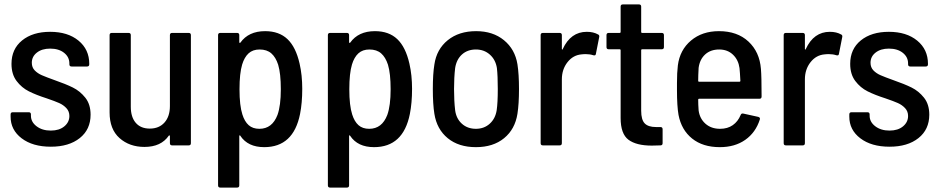

<svg xmlns="http://www.w3.org/2000/svg" viewBox="-20 -658 4257 869"><path d="M28 -130V-140Q28 -150 38 -150H110Q120 -150 120 -140V-134Q120 -106 145.5 -86.5Q171 -67 210 -67Q248 -67 271 -86Q294 -105 294 -133Q294 -154 280.5 -168.5Q267 -183 248 -191.5Q229 -200 191 -213Q144 -228 111 -244.5Q78 -261 55 -291.5Q32 -322 32 -369Q32 -436 80 -475Q128 -514 207 -514Q287 -514 335.5 -474Q384 -434 384 -369V-367Q384 -357 374 -357H304Q294 -357 294 -367V-371Q294 -400 270 -419Q246 -438 207 -438Q170 -438 147 -420Q124 -402 124 -374Q124 -353 137 -339.5Q150 -326 169.5 -317.5Q189 -309 228 -295Q277 -278 309.5 -262Q342 -246 366 -216Q390 -186 390 -139Q390 -72 341 -33Q292 6 210 6Q128 6 78 -32Q28 -70 28 -130Z M759 -509H834Q844 -509 844 -499V-10Q844 0 834 0H759Q749 0 749 -10V-42Q749 -44 747.5 -45Q746 -46 744 -44Q709 7 634 7Q566 7 521 -33Q476 -73 476 -149V-499Q476 -509 486 -509H562Q572 -509 572 -499V-175Q572 -128 594.5 -102Q617 -76 658 -76Q700 -76 724.5 -103.5Q749 -131 749 -178V-499Q749 -509 759 -509Z M1348 -256Q1348 -192 1338 -142Q1308 8 1176 8Q1102 8 1068 -43Q1067 -46 1065 -45.5Q1063 -45 1063 -42V181Q1063 191 1053 191H977Q967 191 967 181V-499Q967 -509 977 -509H1053Q1063 -509 1063 -499V-467Q1063 -465 1064.5 -464Q1066 -463 1068 -465Q1105 -517 1180 -517Q1243 -517 1281 -481Q1319 -445 1336 -370Q1348 -318 1348 -256ZM1251 -254Q1251 -325 1239 -365Q1228 -399 1208 -416.5Q1188 -434 1155 -434Q1124 -434 1105 -416.5Q1086 -399 1076 -366Q1064 -326 1064 -254Q1064 -180 1077 -140Q1087 -108 1105.5 -91.5Q1124 -75 1154 -75Q1212 -75 1236 -138Q1251 -180 1251 -254Z M1845 -256Q1845 -192 1835 -142Q1805 8 1673 8Q1599 8 1565 -43Q1564 -46 1562 -45.5Q1560 -45 1560 -42V181Q1560 191 1550 191H1474Q1464 191 1464 181V-499Q1464 -509 1474 -509H1550Q1560 -509 1560 -499V-467Q1560 -465 1561.5 -464Q1563 -463 1565 -465Q1602 -517 1677 -517Q1740 -517 1778 -481Q1816 -445 1833 -370Q1845 -318 1845 -256ZM1748 -254Q1748 -325 1736 -365Q1725 -399 1705 -416.5Q1685 -434 1652 -434Q1621 -434 1602 -416.5Q1583 -399 1573 -366Q1561 -326 1561 -254Q1561 -180 1574 -140Q1584 -108 1602.5 -91.5Q1621 -75 1651 -75Q1709 -75 1733 -138Q1748 -180 1748 -254Z M1946 -143Q1939 -186 1939 -255Q1939 -324 1946 -366Q1956 -435 2006.5 -476Q2057 -517 2135 -517Q2211 -517 2261 -476Q2311 -435 2322 -367Q2329 -322 2329 -255Q2329 -188 2322 -143Q2311 -73 2261.5 -32.5Q2212 8 2134 8Q2056 8 2006.5 -32.5Q1957 -73 1946 -143ZM2228 -159Q2233 -193 2233 -255Q2233 -315 2229 -350Q2223 -388 2197 -411Q2171 -434 2134 -434Q2096 -434 2071 -411.5Q2046 -389 2040 -350Q2035 -307 2035 -255Q2035 -202 2040 -159Q2045 -121 2070.5 -98Q2096 -75 2134 -75Q2171 -75 2196.5 -98Q2222 -121 2228 -159Z M2687 -502Q2694 -499 2692 -490L2677 -414Q2676 -405 2665 -408Q2650 -413 2632 -413Q2619 -413 2613 -412Q2574 -409 2548.5 -376.5Q2523 -344 2523 -299V-10Q2523 0 2513 0H2437Q2427 0 2427 -10V-499Q2427 -509 2437 -509H2513Q2523 -509 2523 -499V-437Q2523 -434 2524.5 -433.5Q2526 -433 2527 -436Q2563 -514 2636 -514Q2666 -514 2687 -502Z M2975 -435H2886Q2882 -435 2882 -431V-157Q2882 -116 2898 -99.5Q2914 -83 2949 -83H2969Q2979 -83 2979 -73V-10Q2979 0 2969 0L2930 1Q2860 1 2824.5 -25.5Q2789 -52 2789 -124V-431Q2789 -435 2785 -435H2735Q2725 -435 2725 -445V-499Q2725 -509 2735 -509H2785Q2789 -509 2789 -513V-628Q2789 -638 2799 -638H2872Q2882 -638 2882 -628V-513Q2882 -509 2886 -509H2975Q2985 -509 2985 -499V-445Q2985 -435 2975 -435Z M3332 -137Q3335 -146 3344 -144L3412 -129Q3422 -126 3419 -117Q3400 -58 3353 -25Q3306 8 3238 8Q3161 8 3112.5 -31Q3064 -70 3051 -138Q3044 -178 3044 -250V-282Q3044 -330 3048 -362Q3057 -432 3107.5 -474.5Q3158 -517 3234 -517Q3317 -517 3367.5 -470Q3418 -423 3424 -346Q3427 -312 3427 -221Q3427 -211 3417 -211H3144Q3140 -211 3140 -207Q3140 -186 3142 -158Q3147 -121 3173 -98Q3199 -75 3239 -75Q3273 -75 3296.5 -91.5Q3320 -108 3332 -137ZM3142 -351Q3140 -315 3140 -292Q3140 -288 3144 -288H3327Q3331 -288 3331 -292Q3329 -332 3327 -350Q3322 -387 3297.5 -410.5Q3273 -434 3235 -434Q3196 -434 3171.5 -411.5Q3147 -389 3142 -351Z M3787 -502Q3794 -499 3792 -490L3777 -414Q3776 -405 3765 -408Q3750 -413 3732 -413Q3719 -413 3713 -412Q3674 -409 3648.5 -376.5Q3623 -344 3623 -299V-10Q3623 0 3613 0H3537Q3527 0 3527 -10V-499Q3527 -509 3537 -509H3613Q3623 -509 3623 -499V-437Q3623 -434 3624.5 -433.5Q3626 -433 3627 -436Q3663 -514 3736 -514Q3766 -514 3787 -502Z M3824 -130V-140Q3824 -150 3834 -150H3906Q3916 -150 3916 -140V-134Q3916 -106 3941.5 -86.5Q3967 -67 4006 -67Q4044 -67 4067 -86Q4090 -105 4090 -133Q4090 -154 4076.5 -168.5Q4063 -183 4044 -191.5Q4025 -200 3987 -213Q3940 -228 3907 -244.5Q3874 -261 3851 -291.5Q3828 -322 3828 -369Q3828 -436 3876 -475Q3924 -514 4003 -514Q4083 -514 4131.5 -474Q4180 -434 4180 -369V-367Q4180 -357 4170 -357H4100Q4090 -357 4090 -367V-371Q4090 -400 4066 -419Q4042 -438 4003 -438Q3966 -438 3943 -420Q3920 -402 3920 -374Q3920 -353 3933 -339.5Q3946 -326 3965.5 -317.5Q3985 -309 4024 -295Q4073 -278 4105.5 -262Q4138 -246 4162 -216Q4186 -186 4186 -139Q4186 -72 4137 -33Q4088 6 4006 6Q3924 6 3874 -32Q3824 -70 3824 -130Z"/></svg>

Font: Barlow Semi Condensed Medium
Style: Regular
Weight: 500
Width: 4
Designer: Jeremy Tribby
Foundry: Tribby Type
Version: Version 1.422; ttfautohint (v1.8)